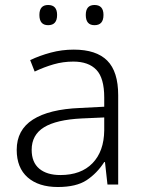

<svg xmlns="http://www.w3.org/2000/svg" viewBox="-20 -740 576 770"><path d="M276 -541Q366 -541 410 -497Q454 -453 454 -358V0H411L401 -90H398Q369 -45 327.5 -17.5Q286 10 212 10Q135 10 91 -28.5Q47 -67 47 -139Q47 -219 112 -260.5Q177 -302 301 -307L398 -312V-349Q398 -427 366.5 -460Q335 -493 274 -493Q233 -493 195 -482Q157 -471 119 -453L101 -499Q139 -517 183.5 -529Q228 -541 276 -541ZM308 -265Q206 -260 156.5 -229.5Q107 -199 107 -139Q107 -89 137.5 -63.5Q168 -38 222 -38Q305 -38 351 -85.5Q397 -133 398 -217V-269ZM138 -680Q138 -720 173 -720Q209 -720 209 -680Q209 -639 173 -639Q138 -639 138 -680ZM324 -680Q324 -720 359 -720Q395 -720 395 -680Q395 -639 359 -639Q324 -639 324 -680Z"/></svg>

Font: RS Noto Sans Light
Style: Regular
Weight: 300
Designer: Monotype Design Team
Foundry: Monotype Imaging Inc.
Version: Version 3.10